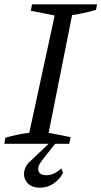

<svg xmlns="http://www.w3.org/2000/svg" viewBox="-31 -668 471 892"><path d="M-11 0 -6 -28Q51 -45 105 -51L223 -596L112 -618L118 -648H420L415 -622Q379 -612 353 -606.5Q327 -601 304 -598L195 -51L297 -31L291 0ZM155 204Q116 204 96.5 182Q77 160 81.5 129.5Q86 99 118 73L216 -20H241L166 75Q142 104 147.5 125Q153 146 184 146Q221 146 254 114L262 136Q244 168 216 186Q188 204 155 204Z"/></svg>

Font: Piazzolla SC
Style: Italic
Weight: 400
Italic angle: -11.3°
Designer: Juan Pablo del Peral
Foundry: Huerta Tipografica
Version: Version 1.330